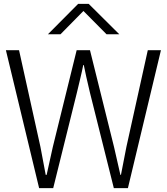

<svg xmlns="http://www.w3.org/2000/svg" viewBox="-20 -979 867 999"><path d="M10.7 -717.8H79.1L190.4 -214.8Q210 -113.3 217.8 -69.3H222.7Q249 -190.4 254.9 -214.8L378.9 -717.8H448.2L573.2 -214.8Q582 -177.7 606.4 -69.3H609.4Q611.3 -79.1 637.7 -214.8L749 -717.8H817.4L645.5 0H572.3L448.2 -496.1Q425.8 -589.8 416 -640.6H413.1Q408.2 -614.3 396 -563.5Q383.8 -512.7 379.9 -496.1L256.8 0H183.6ZM229.5 -800.8 386.7 -959H441.4L600.6 -800.8H534.2L414.1 -921.9L294.9 -800.8Z"/></svg>

Font: Gothic A1 Light
Style: Regular
Weight: 300
Version: Version 2.50